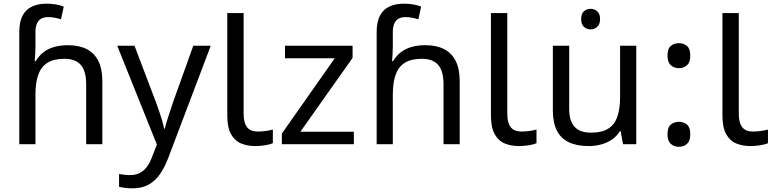

<svg xmlns="http://www.w3.org/2000/svg" viewBox="-20 -785 4210 1045"><path d="M85 -611Q85 -665 102.5 -699Q120 -733 153.5 -749Q187 -765 233 -765Q262 -765 286.5 -760.5Q311 -756 327 -749L312 -680Q296 -685 278.5 -688.5Q261 -692 241 -692Q207 -692 190 -671.5Q173 -651 173 -613V-535Q173 -513 171.5 -488Q170 -463 169 -452H174Q193 -483 218.5 -502Q244 -521 277 -530Q310 -539 350 -539Q410 -539 451.5 -518Q493 -497 515 -453.5Q537 -410 537 -343V0H449V-326Q449 -398 420 -431.5Q391 -465 331 -465Q273 -465 238.5 -443.5Q204 -422 188.5 -379Q173 -336 173 -271V0H85Z M618 -536H712L828 -231Q838 -204 846.5 -179Q855 -154 862 -130.5Q869 -107 873 -85H877Q883 -110 896 -150.5Q909 -191 923 -232L1032 -536H1127L896 74Q877 124 851.5 161.5Q826 199 789.5 219.5Q753 240 701 240Q677 240 659 237.5Q641 235 628 232V162Q639 164 654.5 166Q670 168 687 168Q718 168 740.5 156.5Q763 145 779 123.5Q795 102 806 73L834 2Z M1370 10Q1326 10 1291.5 -4.5Q1257 -19 1237 -55.5Q1217 -92 1217 -157V-714H1306V-165Q1306 -117 1324.5 -93Q1343 -69 1383 -69Q1405 -69 1428.5 -72.5Q1452 -76 1465 -80V-6Q1451 1 1423.5 5.5Q1396 10 1370 10Z M1906 0H1514V-58L1802 -468H1531V-536H1899V-470L1615 -68H1906Z M2030 -611Q2030 -665 2047.5 -699Q2065 -733 2098.5 -749Q2132 -765 2178 -765Q2207 -765 2231.5 -760.5Q2256 -756 2272 -749L2257 -680Q2241 -685 2223.5 -688.5Q2206 -692 2186 -692Q2152 -692 2135 -671.5Q2118 -651 2118 -613V-535Q2118 -513 2116.5 -488Q2115 -463 2114 -452H2119Q2138 -483 2163.5 -502Q2189 -521 2222 -530Q2255 -539 2295 -539Q2355 -539 2396.5 -518Q2438 -497 2460 -453.5Q2482 -410 2482 -343V0H2394V-326Q2394 -398 2365 -431.5Q2336 -465 2276 -465Q2218 -465 2183.5 -443.5Q2149 -422 2133.5 -379Q2118 -336 2118 -271V0H2030Z M2805 10Q2761 10 2726.5 -4.5Q2692 -19 2672 -55.5Q2652 -92 2652 -157V-714H2741V-165Q2741 -117 2759.5 -93Q2778 -69 2818 -69Q2840 -69 2863.5 -72.5Q2887 -76 2900 -80V-6Q2886 1 2858.5 5.5Q2831 10 2805 10Z M3195 -737Q3215 -737 3230.5 -723.5Q3246 -710 3246 -681Q3246 -653 3230.5 -639Q3215 -625 3195 -625Q3173 -625 3158 -639Q3143 -653 3143 -681Q3143 -710 3158 -723.5Q3173 -737 3195 -737ZM3443 -536V0H3371L3358 -71H3354Q3337 -43 3310 -25Q3283 -7 3251 1.5Q3219 10 3184 10Q3120 10 3076.5 -10.5Q3033 -31 3011 -74Q2989 -117 2989 -185V-536H3078V-191Q3078 -127 3107 -95Q3136 -63 3197 -63Q3257 -63 3291.5 -85.5Q3326 -108 3340.5 -151.5Q3355 -195 3355 -257V-536Z M3675 -414Q3649 -414 3631 -430Q3613 -446 3613 -482Q3613 -520 3631 -535Q3649 -550 3675 -550Q3701 -550 3719 -535Q3737 -520 3737 -482Q3737 -446 3719 -430Q3701 -414 3675 -414ZM3675 14Q3649 14 3631 -2Q3613 -18 3613 -54Q3613 -92 3631 -107Q3649 -122 3675 -122Q3701 -122 3719 -107Q3737 -92 3737 -54Q3737 -18 3719 -2Q3701 14 3675 14Z M4065 10Q4021 10 3986.5 -4.5Q3952 -19 3932 -55.5Q3912 -92 3912 -157V-714H4001V-165Q4001 -117 4019.5 -93Q4038 -69 4078 -69Q4100 -69 4123.5 -72.5Q4147 -76 4160 -80V-6Q4146 1 4118.5 5.5Q4091 10 4065 10Z"/></svg>

Font: hexutelugu05
Style: Book
Weight: 400
Designer: Jelle Bosma - Monotype Design Team
Foundry: Monotype Imaging Inc.
Version: Version 2.003